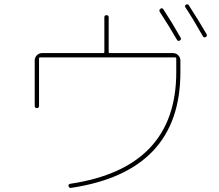

<svg xmlns="http://www.w3.org/2000/svg" viewBox="-20 -862 1040 910"><path d="M144.5 -360.4V-575.2Q144.5 -589.8 154.8 -600.1Q165 -610.4 179.7 -610.4H469.7Q474.6 -610.4 474.6 -615.2V-780.3Q474.6 -790 484.9 -790Q495.1 -790 495.1 -780.3V-615.2Q495.1 -610.4 500 -610.4H799.8Q814.5 -610.4 824.7 -600.1Q835 -589.8 835 -575.2V-519.5Q835 -48.8 317.4 28.3Q307.6 30.3 304.7 19.5Q302.7 10.7 314.5 8.8Q815.4 -66.4 815.4 -519.5V-585Q815.4 -589.8 809.6 -589.8H169.9Q165 -589.8 165 -585V-360.4Q165 -349.6 154.8 -349.6Q144.5 -349.6 144.5 -360.4ZM818.4 -673.8Q785.2 -732.4 737.3 -805.7Q732.4 -814.5 740.2 -820.3Q749 -826.2 753.9 -818.4Q796.9 -752.9 835.9 -683.6Q840.8 -674.8 832 -669.9Q823.2 -665 818.4 -673.8ZM941.4 -690.4Q891.6 -778.3 859.4 -826.2Q853.5 -835 861.3 -839.8Q870.1 -844.7 875 -836.9Q922.9 -762.7 959 -700.2Q963.9 -691.4 955.1 -686.5Q946.3 -681.6 941.4 -690.4Z"/></svg>

Font: Rounded-L Mgen+ 2m thin
Style: Regular
Weight: 100
Designer: [Source Han Sans]
Ryoko NISHIZUKA  (kana & ideographs); Paul D. Hunt (Latin, Greek & Cyrillic); Wenlong ZHANG  (bopomofo
Version: Version 1.059.20150602